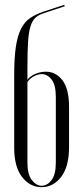

<svg xmlns="http://www.w3.org/2000/svg" viewBox="-20 -770 338 798"><path d="M39 -156V-458Q39 -530 46 -576Q53 -622 67.5 -650.5Q82 -679 104.5 -694.5Q127 -710 159 -721L247 -750L249 -744L161 -715Q140 -708 127 -696Q114 -684 106.5 -659.5Q99 -635 96.5 -594.5Q94 -554 94 -488V-438Q104 -453 126 -462.5Q148 -472 171 -472Q212 -472 239.5 -436.5Q267 -401 267 -325V-159Q267 -77 234 -34.5Q201 8 153 8Q105 8 72 -34Q39 -76 39 -156ZM94 -429V-94Q94 -45 112.5 -21.5Q131 2 153 2Q176 2 194 -21Q212 -44 212 -94V-367Q212 -417 194.5 -439.5Q177 -462 154 -462Q138 -462 121 -453Q104 -444 94 -429Z"/></svg>

Font: Moniqa Cond Display
Style: Regular
Weight: 400
Width: 3
Designer: Rajesh Rajput
Foundry: Rajesh Rajput
Version: Version 1.000